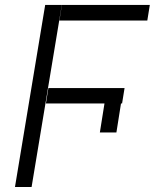

<svg xmlns="http://www.w3.org/2000/svg" viewBox="-20 -747 656 767"><path d="M226.9 -727.3 106.2 0H39.8L160.5 -727.3ZM477.6 -395.2 467.7 -333.8H463.4L445 -217.7H378.9L397.4 -333.8H163.4L173.3 -395.2ZM578.5 -727.3 568.5 -665.1H217.3L227.3 -727.3Z"/></svg>

Font: Inter UI Light
Style: Italic
Weight: 300
Italic angle: 9.39999°
Designer: Rasmus Andersson
Foundry: rsms
Version: 3.2;8d6f07862